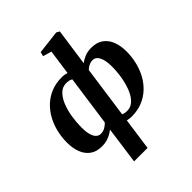

<svg xmlns="http://www.w3.org/2000/svg" viewBox="-284 -985 1406 1406"><g transform="rotate(-45 419.0 -281.5)"><path d="M278 254 318 -36Q304.5 -24.5 285.5 -13.8Q266.5 -3 242.8 3.8Q219 10.5 191 10.5Q133 10.5 97 -16.5Q61 -43.5 44.2 -88.8Q27.5 -134 27.5 -190.5Q27.5 -246 40.2 -299.5Q53 -353 78.2 -399.2Q103.5 -445.5 141.2 -481Q179 -516.5 228.2 -536.5Q277.5 -556.5 338.5 -556.5Q354 -556.5 367 -554.2Q380 -552 391 -548.5L418.5 -742.5L351.5 -762L360 -795.5L542 -817L566.5 -803.5L525.5 -514.5Q545.5 -531.5 575.5 -544Q605.5 -556.5 644.5 -556.5Q701 -556.5 737.2 -530.2Q773.5 -504 791 -458.5Q808.5 -413 808.5 -355Q808.5 -299.5 795.8 -246Q783 -192.5 758 -146.5Q733 -100.5 695.5 -65.2Q658 -30 608.5 -10Q559 10 498 10Q486 10 474.2 8.2Q462.5 6.5 452.5 4L417.5 254ZM328 -99.5 383 -490.5Q372.5 -497.5 359.8 -500.2Q347 -503 331.5 -503Q291.5 -503 262.8 -474.2Q234 -445.5 216 -399.2Q198 -353 189.5 -298.8Q181 -244.5 181 -193Q181 -150.5 189 -120.8Q197 -91 212.5 -75.8Q228 -60.5 249 -60.5Q274 -60.5 294.2 -72.5Q314.5 -84.5 328 -99.5ZM516.5 -453.5 460 -52.5Q470 -47 481 -45Q492 -43 504 -43Q537 -43 561.8 -62.5Q586.5 -82 604.2 -114.8Q622 -147.5 633.2 -188Q644.5 -228.5 649.8 -271.2Q655 -314 655 -353Q655 -414.5 637.5 -450Q620 -485.5 587 -485.5Q566.5 -485.5 548 -476.2Q529.5 -467 516.5 -453.5Z"/></g></svg>

Font: Merriweather 48pt ExtraBold
Style: Italic
Weight: 800
Italic angle: -7.8°
Version: Version 2.101